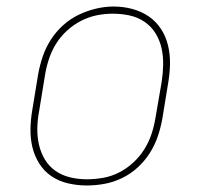

<svg xmlns="http://www.w3.org/2000/svg" viewBox="-20 -561 640 589"><path d="M246 8Q217 8 189 1.5Q161 -5 138.5 -20Q116 -35 101 -58.5Q86 -82 79.5 -109Q73 -136 73.5 -165Q74 -194 79 -223L97 -333Q102 -361 111 -387.5Q120 -414 135.5 -438.5Q151 -463 173 -483Q195 -503 221 -515.5Q247 -528 274.5 -534.5Q302 -541 329 -541Q358 -541 386 -533.5Q414 -526 436.5 -510.5Q459 -495 474 -472Q489 -449 495.5 -421.5Q502 -394 501.5 -365Q501 -336 496 -307L478 -197Q473 -169 464 -142.5Q455 -116 439.5 -91.5Q424 -67 402 -47Q380 -27 354 -14.5Q328 -2 300.5 3Q273 8 246 8ZM246 -11Q271 -11 296.5 -15.5Q322 -20 345.5 -32Q369 -44 389 -62.5Q409 -81 423 -103.5Q437 -126 445 -150.5Q453 -175 457 -200L476 -310Q480 -336 480.5 -362.5Q481 -389 475.5 -413.5Q470 -438 457 -459Q444 -480 423.5 -494Q403 -508 378 -513.5Q353 -519 326 -519Q301 -519 276.5 -514Q252 -509 228.5 -497Q205 -485 185 -466.5Q165 -448 151.5 -426Q138 -404 130 -379.5Q122 -355 118 -330L100 -220Q95 -194 94.5 -168Q94 -142 99.5 -117.5Q105 -93 117.5 -72Q130 -51 150 -37Q170 -23 195 -17Q220 -11 246 -11Z"/></svg>

Font: Iosevka Slab ThExObl
Style: Regular
Weight: 100
Width: 7
Italic angle: -9°
Monospace: yes
Designer: Belleve Invis
Foundry: Belleve Invis
Version: Version 11.1.1; ttfautohint (v1.8.3)